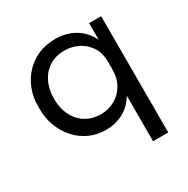

<svg xmlns="http://www.w3.org/2000/svg" viewBox="-169 -701 1027 1050"><g transform="rotate(-30 344.5 -176.0)"><path d="M501 200V-159L539 -235Q536 -148 504 -92Q472 -36 421.5 -9Q371 18 311 18Q254 18 206.5 -4Q159 -26 124.5 -65Q90 -104 71 -154.5Q52 -205 52 -262V-280Q52 -337 71 -386Q90 -435 125 -472.5Q160 -510 208 -531Q256 -552 315 -552Q383 -552 434.5 -523Q486 -494 516 -439Q546 -384 549 -305H521V-534H597V200ZM328 -70Q377 -70 417 -92Q457 -114 481 -155.5Q505 -197 505 -253V-299Q505 -354 480.5 -392.5Q456 -431 415.5 -451.5Q375 -472 328 -472Q274 -472 233.5 -447Q193 -422 170.5 -376.5Q148 -331 148 -271Q148 -211 171 -165.5Q194 -120 235 -95Q276 -70 328 -70Z"/></g></svg>

Font: SVN-Sora Variable
Style: Regular
Weight: 400
Designer: Jonathan Barnbrook, Julián Moncada
Foundry: Barnbrook Fonts
Version: Version 2.000 - Viet hoa boi STYLEno.1 Fonts